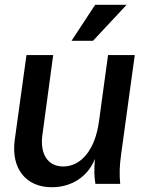

<svg xmlns="http://www.w3.org/2000/svg" viewBox="-20 -771 620 805"><path d="M197 14C281 14 349 -31 378 -105C374 -62 375 -31 380 0H484C480 -41 481 -75 488 -125L545 -540H433L395 -262C379 -143 320 -73 245 -73C182 -73 146 -123 158 -207L203 -540H91L42 -186C25 -64 89 14 197 14ZM280 -600H370L511 -751H379Z"/></svg>

Font: Ronzino Medium
Style: Italic
Weight: 500
Italic angle: -7.99998°
Designer: Nunzio Mazzaferro
Foundry: Collletttivo
Version: Version 1.000;Glyphs 3.3 (3337)